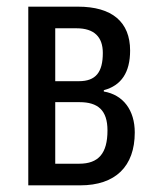

<svg xmlns="http://www.w3.org/2000/svg" viewBox="-20 -557 463 577"><path d="M371 -405C371 -491 317 -537 214 -537H65V0H221C327 0 385 -57 385 -159C385 -225 351 -272 292 -282V-286C345 -300 371 -340 371 -405ZM289 -398C289 -340 268 -313 217 -313H146V-472H210C263 -472 289 -446 289 -398ZM303 -165C303 -96 276 -65 218 -65H146V-250H219C274 -250 303 -226 303 -165Z"/></svg>

Font: Noto Sans UI Condensed
Style: Regular
Weight: 400
Width: 3
Designer: Monotype Design Team
Foundry: Monotype Imaging Inc.
Version: Version 1.901